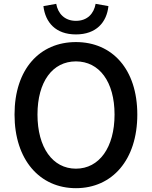

<svg xmlns="http://www.w3.org/2000/svg" viewBox="-20 -970 794 1004"><path d="M377 14C567 14 698 -134 698 -371C698 -608 567 -750 377 -750C188 -750 56 -609 56 -371C56 -134 188 14 377 14ZM377 -88C255 -88 176 -199 176 -371C176 -543 255 -649 377 -649C499 -649 579 -543 579 -371C579 -199 499 -88 377 -88ZM377 -790C483 -790 538 -853 547 -938L480 -950C471 -899 437 -861 377 -861C318 -861 283 -899 274 -950L207 -938C217 -853 271 -790 377 -790Z"/></svg>

Font: Noto Sans JP Medium
Style: Regular
Weight: 500
Designer: Ryoko NISHIZUKA 西塚涼子 (kana, bopomofo & ideographs); Paul D. Hunt (Latin, Greek & Cyrillic); Sandoll Communications 산돌커뮤니
Foundry: Adobe
Version: Version 2.004;hotconv 1.0.118;makeotfexe 2.5.65603